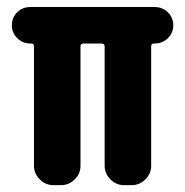

<svg xmlns="http://www.w3.org/2000/svg" viewBox="-20 -540 540 560"><path d="M430.7 -519.5Q454.1 -519.5 469.7 -503.9Q485.4 -488.3 485.4 -466.3Q485.4 -444.3 469.7 -428.7Q454.1 -413.1 430.7 -413.1H428.7Q420.9 -413.1 420.9 -405.3V-56.6Q420.9 -33.2 403.8 -16.6Q386.7 0 364.3 0H341.8Q318.4 0 301.8 -17.1Q285.2 -34.2 285.2 -56.6V-404.3Q285.2 -413.1 276.4 -413.1H223.6Q214.8 -413.1 214.8 -404.3V-56.6Q214.8 -33.2 197.8 -16.6Q180.7 0 158.2 0H135.7Q112.3 0 95.7 -17.1Q79.1 -34.2 79.1 -56.6V-405.3Q79.1 -413.1 71.3 -413.1H68.4Q45.9 -413.1 30.3 -428.7Q14.6 -444.3 14.6 -465.8Q14.6 -489.3 30.3 -504.4Q45.9 -519.5 68.4 -519.5Z"/></svg>

Font: Rounded Mgen+ 2m bold
Style: Bold
Weight: 700
Designer: [Source Han Sans]
Ryoko NISHIZUKA  (kana & ideographs); Paul D. Hunt (Latin, Greek & Cyrillic); Wenlong ZHANG  (bopomofo
Version: Version 1.059.20150602